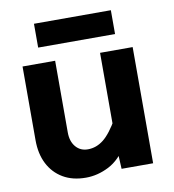

<svg xmlns="http://www.w3.org/2000/svg" viewBox="-84 -819 818 905"><g transform="rotate(-10 325.0 -366.5)"><path d="M207 -556V-213Q207 -170 229 -144Q251 -118 287 -118Q328 -118 362.5 -145.5Q397 -173 435 -240L457 -108Q419 -43 365 -15.5Q311 12 255 12Q191 12 145.5 -15Q100 -42 75.5 -90Q51 -138 51 -203V-556ZM578 -556V0H427L422 -99V-556ZM139 -631V-745H507V-631Z"/></g></svg>

Font: Azeret Mono
Style: Bold
Weight: 700
Designer: Martin Vácha
Foundry: Displaay
Version: Version 1.002